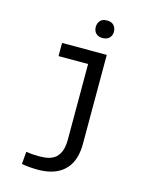

<svg xmlns="http://www.w3.org/2000/svg" viewBox="-135 -806 870 1106"><g transform="rotate(15 300.0 -253.0)"><path d="M363.3 -720.2Q390.6 -720.7 404.3 -705.1Q418 -689.5 418 -667.5Q418 -645.5 404.3 -630.9Q390.6 -616.2 363.3 -615.7Q335.9 -616.2 322.8 -630.9Q309.6 -645.5 309.6 -667.5Q309.6 -689.5 322.8 -705.1Q335.9 -720.7 363.3 -720.2ZM247.6 129.9Q322.3 107.9 322.3 3.4V-449.7H146V-528.3H412.6V3.4Q412.1 156.2 293 199.2Q254.9 212.9 201.7 213.4Q148.4 213.4 103 205.1L109.4 130.9Q142.6 136.7 183.6 136.7Q224.6 136.7 247.6 129.9Z"/></g></svg>

Font: RobotoMono-Regular
Style: Regular
Weight: 400
Designer: Google
Version: Version 2.000985; 2015; ttfautohint (v1.3)